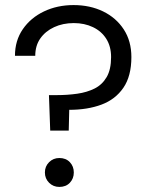

<svg xmlns="http://www.w3.org/2000/svg" viewBox="-20 -732 586 757"><path d="M178 -217 173 -357H204Q246 -357 284.5 -362.5Q323 -368 353 -383Q383 -398 400.5 -428Q418 -458 418 -507Q418 -549 399 -579Q380 -609 346.5 -625Q313 -641 271 -641Q228 -641 193.5 -625Q159 -609 139 -580.5Q119 -552 119 -512H39Q39 -572 70 -617Q101 -662 153.5 -687Q206 -712 270 -712Q335 -712 386.5 -687Q438 -662 468 -616Q498 -570 498 -507Q498 -432 466.5 -386Q435 -340 380 -319.5Q325 -299 253 -299L251 -217ZM214 5Q190 5 173.5 -11.5Q157 -28 157 -52Q157 -76 173.5 -92.5Q190 -109 214 -109Q240 -109 255.5 -92.5Q271 -76 271 -52Q271 -28 255.5 -11.5Q240 5 214 5Z"/></svg>

Font: DM Sans 9pt
Style: Regular
Weight: 400
Designer: Colophon Foundry, Jonny Pinhorn
Foundry: Colophon Foundry
Version: Version 4.004;gftools[0.9.30]